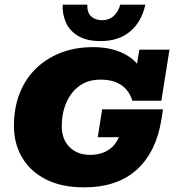

<svg xmlns="http://www.w3.org/2000/svg" viewBox="-20 -797 750 827"><path d="M341 10Q246 10 178.5 -24Q111 -58 75.5 -118Q40 -178 40 -255Q40 -330 63.5 -392Q87 -454 132 -499Q177 -544 240 -569Q303 -594 381 -594Q470 -594 530.5 -556.5Q591 -519 605 -448L563 -478L580 -583H710L675 -363H550Q537 -407 502.5 -430.5Q468 -454 413 -454Q359 -454 322 -427Q285 -400 265.5 -354.5Q246 -309 246 -254Q246 -197 279.5 -163.5Q313 -130 368 -130Q421 -130 455.5 -157Q490 -184 506 -246L555 -206H401L420 -326H682L675 -281Q653 -143 569.5 -66.5Q486 10 341 10ZM414 -620Q353 -620 316 -642.5Q279 -665 263.5 -701Q248 -737 250 -777H356Q355 -742 373 -726Q391 -710 421 -710Q449 -710 469 -727.5Q489 -745 498 -777H606Q590 -703 540.5 -661.5Q491 -620 414 -620Z"/></svg>

Font: Rokkitt SemiBold Black
Style: Italic
Weight: 900
Italic angle: -9°
Version: Version 3.103